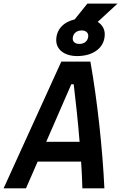

<svg xmlns="http://www.w3.org/2000/svg" viewBox="-48 -1031 664 1051"><path d="M-28.3 0H94.2L158.2 -146.5H396C399.4 -94.7 401.9 -45.4 402.8 0H523.4C513.7 -210.9 484.9 -481 446.8 -693.8H287.6ZM374.5 -724.1C464.8 -724.1 525.4 -771.5 525.4 -843.3C525.4 -872.1 511.2 -896 486.8 -911.1L595.2 -1011.2H430.2L360.8 -924.8C298.8 -910.6 259.8 -868.7 259.8 -811C259.8 -758.8 305.7 -724.1 374.5 -724.1ZM205.1 -254.9 342.3 -569.8H355.5C366.7 -476.6 378.9 -364.7 387.7 -254.9ZM386.2 -790.5C364.7 -790.5 350.1 -801.8 350.1 -818.8C350.1 -846.2 369.6 -864.3 399.4 -864.3C420.9 -864.3 435.1 -852.5 435.1 -835.4C435.1 -808.6 415.5 -790.5 386.2 -790.5Z"/></svg>

Font: Cascadia Mono PL SemiBold
Style: Italic
Weight: 600
Italic angle: -10°
Monospace: yes
Designer: Aaron Bell
Foundry: Saja Typeworks
Version: Version 2404.023